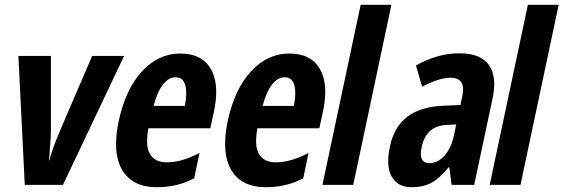

<svg xmlns="http://www.w3.org/2000/svg" viewBox="-20 -780 2377 810"><path d="M194.8 -543.9V-229Q194.8 -204.1 191.4 -164.6Q189.5 -129.4 186.5 -104H188.5Q196.3 -136.2 212.2 -177.2Q228 -218.3 368.7 -543.9H503.4L245.6 0H84.5L57.6 -543.9Z M641.1 9.8Q539.6 9.8 495.6 -62.5Q469.7 -106.4 469.7 -172.9Q469.7 -215.8 480.5 -268.1Q509.3 -403.3 578.9 -478.8Q648.4 -554.2 740.2 -554.2Q832 -554.2 869.1 -489.3Q892.1 -450.7 892.1 -392.6Q892.1 -354.5 882.3 -308.1L867.2 -238.8H606Q600.6 -210 600.6 -181.2Q600.6 -152.3 612.3 -130.9Q632.8 -95.2 683.6 -95.2Q747.1 -95.2 821.8 -134.8L799.3 -27.8Q728.5 9.8 641.1 9.8ZM765.6 -387.2Q765.6 -454.1 720.7 -454.1Q691.9 -454.1 667.7 -423.6Q643.6 -393.1 627.9 -333H759.8Q765.6 -364.3 765.6 -387.2Z M1101.1 9.8Q999.5 9.8 955.6 -62.5Q929.7 -106.4 929.7 -172.9Q929.7 -215.8 940.4 -268.1Q969.2 -403.3 1038.8 -478.8Q1108.4 -554.2 1200.2 -554.2Q1292 -554.2 1329.1 -489.3Q1352.1 -450.7 1352.1 -392.6Q1352.1 -354.5 1342.3 -308.1L1327.1 -238.8H1065.9Q1060.5 -210 1060.5 -181.2Q1060.5 -152.3 1072.3 -130.9Q1092.8 -95.2 1143.6 -95.2Q1207 -95.2 1281.7 -134.8L1259.3 -27.8Q1188.5 9.8 1101.1 9.8ZM1225.6 -387.2Q1225.6 -454.1 1180.7 -454.1Q1151.9 -454.1 1127.7 -423.6Q1103.5 -393.1 1087.9 -333H1219.7Q1225.6 -364.3 1225.6 -387.2Z M1470.2 0H1340.3L1501.5 -759.8H1631.3Z M1734.9 -503.9Q1827.1 -555.2 1917.5 -555.2Q2007.8 -555.2 2042.5 -505.9Q2064.9 -474.1 2064.9 -425.3Q2064.9 -397.9 2058.1 -365.2L1980.5 0H1885.3L1875.5 -74.2H1872.6Q1834 -26.9 1799.3 -8.5Q1764.6 9.8 1717.3 9.8Q1657.2 9.8 1632.3 -35.2Q1607.4 -79.6 1625 -162.4Q1642.6 -245.1 1698.2 -287.4Q1753.9 -329.6 1849.6 -334L1922.4 -336.9L1930.7 -376Q1933.6 -391.1 1933.6 -402.8Q1933.6 -452.1 1880.9 -452.1Q1832.5 -452.1 1760.7 -414.1ZM1755.4 -131.3Q1755.4 -91.8 1791.5 -91.8Q1827.6 -91.8 1855.7 -123.8Q1883.8 -155.8 1895 -209L1904.8 -254.9L1864.3 -252.9Q1819.8 -250.5 1794.2 -227.5Q1768.6 -204.6 1758.8 -159.2Q1755.4 -143.6 1755.4 -131.3Z M2175.8 0H2045.9L2207 -759.8H2336.9Z"/></svg>

Font: Open Sans Hebrew Condensed
Style: Bold Italic
Weight: 700
Width: 3
Italic angle: -12°
Foundry: Ascender Corporation, Yanek Iontef
Version: Version 2.001;PS 002.001;hotconv 1.0.70;makeotf.lib2.5.58329